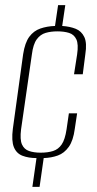

<svg xmlns="http://www.w3.org/2000/svg" viewBox="-20 -665 377 747"><path d="M106 62 122 -50Q91 -50 67.5 -59Q44 -68 34 -92.5Q24 -117 30 -164L70 -454Q77 -499 94 -522Q111 -545 137 -554Q163 -563 194 -564L206 -645H234L222 -564Q252 -562 274.5 -553Q297 -544 308 -521Q319 -498 312 -454L302 -376H268L280 -453Q286 -493 277 -512Q268 -531 248.5 -537Q229 -543 203 -543Q178 -543 157.5 -537Q137 -531 123 -512Q109 -493 104 -453L62 -162Q57 -122 65.5 -103Q74 -84 93 -77.5Q112 -71 138 -71Q166 -71 186.5 -77.5Q207 -84 220 -103Q233 -122 239 -162L248 -224H280L271 -164Q265 -118 247.5 -93.5Q230 -69 205 -60Q180 -51 150 -50L134 62Z"/></svg>

Font: Alumni Sans Thin ExtraLight
Style: Italic
Weight: 250
Italic angle: -8°
Version: Version 1.016